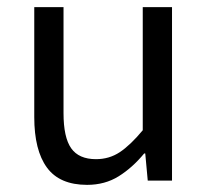

<svg xmlns="http://www.w3.org/2000/svg" viewBox="-20 -506 584 538"><path d="M224 12Q147 12 111.5 -36.5Q76 -85 76 -178V-486H158V-189Q158 -121 179.5 -90.5Q201 -60 249 -60Q286 -60 315.5 -79.5Q345 -99 380 -141V-486H462V0H394L387 -76H384Q351 -36 312.5 -12Q274 12 224 12Z"/></svg>

Font: Source Sans 3
Style: Regular
Weight: 400
Designer: Paul D. Hunt
Foundry: Adobe
Version: Version 3.046;hotconv 1.0.118;makeotfexe 2.5.65603